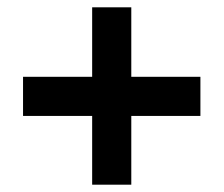

<svg xmlns="http://www.w3.org/2000/svg" viewBox="-20 -616 612 525"><path d="M528 -406V-299H339V-111H232V-299H43V-406H232V-596H339V-406Z"/></svg>

Font: Noto Sans Adlam Unjoined New
Style: Bold
Weight: 700
Designer: Mark Jamra, Neil Patel
Foundry: JamraPatel LLC
Version: Version 3.000